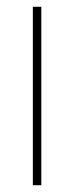

<svg xmlns="http://www.w3.org/2000/svg" viewBox="-20 -547 218 567"><path d="M102 0V-527H77V0Z"/></svg>

Font: Noto Sans Sinhala UI Condensed Thin
Style: Regular
Weight: 100
Width: 3
Designer: Jelle Bosma - Monotype Design Team
Foundry: Monotype Imaging Inc.
Version: Version 2.006